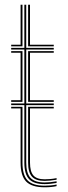

<svg xmlns="http://www.w3.org/2000/svg" viewBox="-20 -790 288 816"><path d="M27.5 -593.2V-600H67.5V-770H75.5V-593.2ZM99.5 -593.2V-770H107.5V-600H208.5V-593.2ZM169.5 -7.5Q123.5 -7.5 103.5 -28.8Q83.5 -50 83.5 -99V-343.2H27.5V-350.2H83.5V-579.5H27.5V-586.5H83.5V-770H91.5V-586.5H208.5V-579.5H91.5V-350.2H208.5V-343.2H91.5V-99Q91.5 -53.8 109.6 -34.1Q127.8 -14.5 169.5 -14.5Q181.5 -14.5 194.2 -15.8Q207 -17 220.5 -19.5V-12.5Q208.8 -10.2 195.5 -8.9Q182.2 -7.5 169.5 -7.5ZM99.5 -357.2V-572.8H208.5V-566H107.5V-364.2H208.5V-357.2ZM27.5 -357.2V-364.2H67.5V-566H27.5V-572.8H75.5V-357.2ZM169.5 6Q115 6 91.2 -18.4Q67.5 -42.8 67.5 -99V-329.2H27.5V-336.2H75.5V-99Q75.5 -46.2 97.2 -23.5Q119 -0.8 169.5 -0.8Q182 -0.8 195.6 -2Q209.2 -3.2 220.5 -5.8V1Q200 6 169.5 6ZM169.5 -21.2Q132 -21.2 115.8 -39.4Q99.5 -57.5 99.5 -99V-336.2H208.5V-329.2H107.5V-99Q107.5 -61 121.9 -44.5Q136.2 -28 169.5 -28Q177.5 -28 191 -28.9Q204.5 -29.8 220.5 -33V-26.2Q206 -23.8 192.9 -22.5Q179.8 -21.2 169.5 -21.2Z"/></svg>

Font: Big Shoulders Inline Text SC Thin
Style: Regular
Weight: 100
Designer: Patric King
Foundry: XO Type Co
Version: Version 2.002